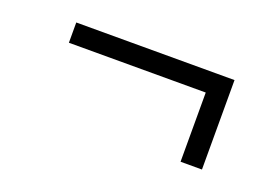

<svg xmlns="http://www.w3.org/2000/svg" viewBox="-48 -550 684 472"><g transform="rotate(20 294.0 -314.0)"><path d="M87 -378V-431H501V-197H445V-378Z"/></g></svg>

Font: Inria Sans Light
Style: Regular
Weight: 300
Designer: Black Foundry Team
Foundry: Black Foundry
Version: Version 1.2; ttfautohint (v1.8.3)